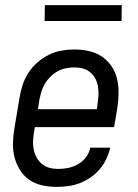

<svg xmlns="http://www.w3.org/2000/svg" viewBox="-20 -721 540 749"><path d="M201 8Q172 8 144.5 2Q117 -4 95 -19Q73 -34 58.5 -57Q44 -80 37 -106.5Q30 -133 30.5 -161.5Q31 -190 36 -219L56 -339Q60 -364 68 -389Q76 -414 90.5 -436.5Q105 -459 125.5 -477Q146 -495 170 -507Q194 -519 219.5 -523.5Q245 -528 269 -528Q298 -528 326 -522Q354 -516 376.5 -501Q399 -486 414.5 -463.5Q430 -441 436.5 -414Q443 -387 442.5 -358.5Q442 -330 438 -301L425 -225H116L113 -208Q110 -190 109 -172.5Q108 -155 111.5 -138Q115 -121 123 -106.5Q131 -92 143.5 -81.5Q156 -71 172.5 -66.5Q189 -62 207 -62Q227 -62 246.5 -66Q266 -70 284.5 -80.5Q303 -91 316 -108.5Q329 -126 332 -145H410Q405 -123 395 -101.5Q385 -80 369.5 -61.5Q354 -43 333.5 -29Q313 -15 291 -6.5Q269 2 246 5Q223 8 201 8ZM358 -295 360 -312Q363 -330 364 -347.5Q365 -365 362.5 -381.5Q360 -398 352.5 -413Q345 -428 332.5 -438.5Q320 -449 304 -453.5Q288 -458 270 -458Q254 -458 236.5 -454.5Q219 -451 204 -442.5Q189 -434 176 -421Q163 -408 154 -392.5Q145 -377 140.5 -360.5Q136 -344 133 -328L128 -295ZM154 -639 155 -701H455L454 -639Z"/></svg>

Font: Iosevka Term Curly Oblique
Style: Regular
Weight: 400
Italic angle: -9°
Designer: Belleve Invis
Foundry: Belleve Invis
Version: Version 32.3.0